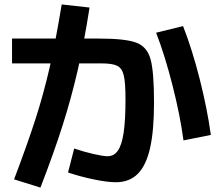

<svg xmlns="http://www.w3.org/2000/svg" viewBox="-20 -806 978 858"><path d="M284 -35.2 311.5 -142.2Q355.4 -127.5 398.1 -117.7Q440.8 -107.9 461 -107.9Q489.5 -107.9 506.9 -133.1Q524.4 -158.4 532.6 -213.5Q540.8 -268.7 540.8 -362.6Q540.8 -435.7 533.4 -468Q526 -500.3 504.6 -511.5Q483.1 -522.7 433.6 -522.7H33.8V-633.7H420.7Q539.8 -633.7 588.5 -615.6Q637.2 -597.6 652.8 -541.4Q668.3 -485.3 668.3 -347.5Q668.3 -222.5 650.7 -144.6Q633 -66.6 595.6 -29.1Q558.2 8.4 497.3 8.4Q459.7 8.4 398.9 -4.3Q338.1 -16.9 284 -35.2ZM255.7 -786.1 380.2 -772.3Q355.3 -613.2 326.8 -490.1Q298.3 -366.9 259.7 -245.4Q221 -123.8 160.7 32.3L42.9 -4.5Q103.2 -163.7 139 -275.2Q174.8 -386.7 201.5 -502.9Q228.2 -619 255.7 -786.1ZM677.6 -659.8 798 -689.4Q838.4 -586.6 872.3 -453.4Q906.1 -320.1 922.2 -203.1L799.9 -178.6Q785.2 -289.7 750.9 -424.6Q716.6 -559.4 677.6 -659.8Z"/></svg>

Font: WEMIX Pretendard Variable
Style: Regular
Weight: 400
Designer: Base glyphs from Inter by Rasmus Andersson; Hangeul glyphs from Noto Sans CJK(Source Han Sans) by Jang Soo-young and Kan
Foundry: Kil Hyung-jin
Version: Version 1.000;Glyphs 3.2 (3208)